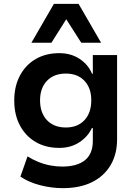

<svg xmlns="http://www.w3.org/2000/svg" viewBox="-20 -787 709 997"><path d="M306 190Q247 190 187.5 174.5Q128 159 86 130L123 25Q148 41 178.5 53.5Q209 66 241 72Q273 78 302 78Q380 78 421 45Q462 12 462 -55V-122H457Q437 -78 392.5 -48.5Q348 -19 288 -19Q218 -19 165.5 -49.5Q113 -80 83.5 -135.5Q54 -191 54 -265Q54 -339 83.5 -394.5Q113 -450 165.5 -480.5Q218 -511 288 -511Q348 -511 393 -481.5Q438 -452 458 -404H462V-501H588V-64Q588 14 554 71Q520 128 457.5 159Q395 190 306 190ZM322 -125Q383 -125 418.5 -163Q454 -201 454 -266Q454 -330 418.5 -367.5Q383 -405 322 -405Q260 -405 224 -367.5Q188 -330 188 -266Q188 -201 224 -163Q260 -125 322 -125ZM143 -565 260 -767H388L505 -565H402L324 -687L247 -565Z"/></svg>

Font: Nunito Sans 7pt
Style: Bold
Weight: 700
Designer: Vernon Adams
Foundry: Vernon Adams
Version: Version 3.101;gftools[0.9.27]